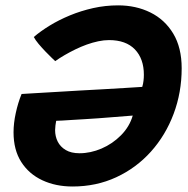

<svg xmlns="http://www.w3.org/2000/svg" viewBox="-20 -683 701 716"><path d="M106 -545Q131 -566.5 165.2 -587.5Q199.5 -608.5 240.5 -625.5Q281.5 -642.5 327.2 -652.8Q373 -663 420.5 -663Q487 -663 540.8 -636.5Q594.5 -610 626 -557.8Q657.5 -505.5 657.5 -428.5Q657.5 -338.5 627.5 -258.5Q597.5 -178.5 542.8 -117.5Q488 -56.5 413.5 -22Q339 12.5 250.5 12.5Q187.5 12.5 137.8 -10.8Q88 -34 59.2 -79Q30.5 -124 30.5 -189.5Q30.5 -223.5 38.8 -261.5Q47 -299.5 60.5 -332.5Q68 -333 93.2 -334.5Q118.5 -336 152.5 -338Q186.5 -340 220.8 -342Q255 -344 279.5 -345.5Q317 -347.5 361.5 -350Q406 -352.5 446.5 -355Q487 -357.5 510.5 -359Q514 -371 515.2 -382Q516.5 -393 516.5 -404Q516.5 -464 483 -498.8Q449.5 -533.5 386.5 -533.5Q367.5 -533.5 346.2 -529Q325 -524.5 303.5 -516.8Q282 -509 261 -498.8Q240 -488.5 221 -477.5Q202 -466.5 186 -455Q183 -457.5 172.8 -467.5Q162.5 -477.5 149.2 -491.2Q136 -505 124 -519.2Q112 -533.5 106 -545ZM475 -252Q447 -250 396.5 -245.8Q346 -241.5 294.5 -238.5Q274.5 -237.5 252.5 -236Q230.5 -234.5 213 -233.5Q195.5 -232.5 189.5 -232.5Q188 -225.5 186.8 -215.5Q185.5 -205.5 185.5 -198Q185.5 -174.5 195.2 -155Q205 -135.5 225.2 -123.5Q245.5 -111.5 276.5 -111.5Q317.5 -111.5 358.5 -129Q399.5 -146.5 431.2 -178.5Q463 -210.5 475 -252Z"/></svg>

Font: Grandstander Thin
Style: Bold Italic
Weight: 700
Italic angle: -15°
Version: Version 1.200